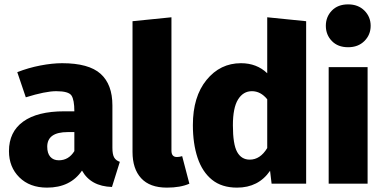

<svg xmlns="http://www.w3.org/2000/svg" viewBox="-20 -840 1753 878"><path d="M195 18Q116 18 68.5 -29Q21 -76 21 -149Q21 -237 86 -284Q151 -331 274 -331H320Q320 -383 307 -403Q294 -423 237 -423Q188 -423 98 -395L59 -510Q110 -530 164.5 -540.5Q219 -551 264 -551Q386 -551 440 -502.5Q494 -454 494 -358V-164Q494 -134 502 -120Q510 -106 528 -100L492 15Q395 12 355 -60Q302 18 195 18ZM249 -107Q294 -107 320 -149V-236H290Q196 -236 196 -169Q196 -139 210 -123Q224 -107 249 -107Z M743 18Q665 18 625.5 -25Q586 -68 586 -145V-743L764 -761V-151Q764 -122 789 -122Q801 -122 813 -126L846 0Q805 18 743 18Z M1064 18Q994 18 949.5 -18Q905 -54 883.5 -118.5Q862 -183 862 -268Q862 -398 924.5 -474.5Q987 -551 1082 -551Q1154 -551 1202 -505V-761L1380 -743V0H1222L1215 -59Q1162 18 1064 18ZM1122 -110Q1170 -110 1202 -163V-386Q1172 -423 1132 -423Q1092 -423 1068.5 -385Q1045 -347 1045 -267Q1045 -180 1064.5 -145Q1084 -110 1122 -110Z M1572 -624Q1525 -624 1497.5 -652.5Q1470 -681 1470 -722Q1470 -763 1497.5 -791.5Q1525 -820 1572 -820Q1618 -820 1646.5 -791.5Q1675 -763 1675 -722Q1675 -681 1646.5 -652.5Q1618 -624 1572 -624ZM1661 0H1483V-533H1661Z"/></svg>

Font: Trujillo ExtraBold
Style: Regular
Weight: 800
Designer: Fira Sans original fonts by bBox Type GmbH, Carrois Corporate GbR, & Edenspiekermann AG / Changes by Cristiano Sobral
Foundry: Fira Sans original fonts by bBox Type GmbH, Carrois Corporate GbR, & Edenspiekermann AG / Changes by Cristiano Sobral
Version: Version 4.301;July 28, 2020;FontCreator 13.0.0.2655 64-bit